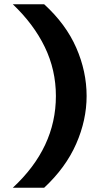

<svg xmlns="http://www.w3.org/2000/svg" viewBox="-20 -774 496 900"><path d="M187 -754Q289 -661 337.5 -550Q386 -439 386 -324Q386 -211 337 -99.5Q288 12 187 106H40Q242 -81 242 -324Q242 -446 190 -553.5Q138 -661 40 -754Z"/></svg>

Font: Instrument Sans
Style: Bold
Weight: 700
Designer: Rodrigo Fuenzalida
Foundry: fragTYPE
Version: Version 1.000; ttfautohint (v1.8.4.7-5d5b);gftools[0.9.28]